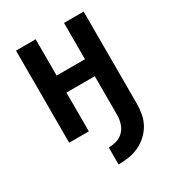

<svg xmlns="http://www.w3.org/2000/svg" viewBox="-177 -623 854 939"><g transform="rotate(-30 250.0 -153.5)"><path d="M215 213V117Q239 117 261.5 110Q284 103 300 86Q316 69 323 46Q330 23 330 0V-219H170V0H59V-520H170V-315H330V-520H441V0Q441 29 435.5 58.5Q430 88 415.5 113.5Q401 139 379 159Q357 179 330 191.5Q303 204 274 208.5Q245 213 215 213Z"/></g></svg>

Font: Iosevka SS08 Regular
Style: Bold
Weight: 700
Monospace: yes
Designer: Belleve Invis
Foundry: Belleve Invis
Version: Version 16.3.4; ttfautohint (v1.8.4)